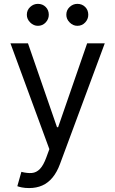

<svg xmlns="http://www.w3.org/2000/svg" viewBox="-20 -770 597 995"><path d="M130.9 204.6Q109.4 204.6 92.8 201.2Q76.2 197.8 69.8 194.8L90.8 120.6Q121.6 128.4 145 126.5Q168.5 124.5 186.8 105.7Q205.1 86.9 220.2 45.4L235.8 2.9L34.2 -545.4H125L275.4 -110.8H281.2L431.6 -545.4H522.9L291 79.6Q275.4 122.1 252.4 149.9Q229.5 177.7 199.2 191.2Q168.9 204.6 130.9 204.6ZM176.3 -636.2Q153.8 -636.2 136.5 -653.6Q119.1 -670.9 119.1 -693.4Q119.1 -717.8 136.5 -733.9Q153.8 -750 176.3 -750Q200.7 -750 216.8 -733.9Q232.9 -717.8 232.9 -693.4Q232.9 -670.9 216.8 -653.6Q200.7 -636.2 176.3 -636.2ZM380.9 -636.2Q358.4 -636.2 341.1 -653.6Q323.7 -670.9 323.7 -693.4Q323.7 -717.8 341.1 -733.9Q358.4 -750 380.9 -750Q405.3 -750 421.4 -733.9Q437.5 -717.8 437.5 -693.4Q437.5 -670.9 421.4 -653.6Q405.3 -636.2 380.9 -636.2Z"/></svg>

Font: Sahel VF Regular
Style: Regular
Weight: 400
Foundry: Saber Rastikerdar (saber.rastikerdar@gmail.com)
Version: Version 3.4.0